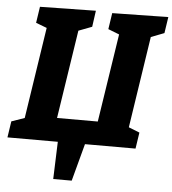

<svg xmlns="http://www.w3.org/2000/svg" viewBox="-69 -761 910 1014"><g transform="rotate(5 386.5 -254.5)"><path d="M251 198 258 0H-9L4 -86L73 -110L147 -594L89 -616L102 -702L398 -707L386 -621L315 -594L243 -125H459L531 -593L472 -616L485 -702L782 -707L769 -621L699 -594L625 -109L683 -86L670 0H402L349 198Z"/></g></svg>

Font: Bitter ExtraBold
Style: Italic
Weight: 800
Italic angle: -9°
Designer: Sol Matas, and Bitter project Authors
Foundry: Sol Matas
Version: Version 2.001